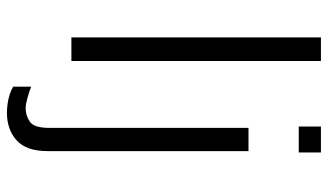

<svg xmlns="http://www.w3.org/2000/svg" viewBox="-216 -544 946 554"><g transform="rotate(90 257.0 -267.0)"><path d="M88 0V-720H156V0ZM305 186Q293 186 279 184Q265 182 252.5 178Q240 174 230 168V116Q242 121 261.5 126.5Q281 132 292 132Q313 132 331 120Q349 108 349 64V-511H416V69Q416 130 385 158Q354 186 305 186ZM345 -656V-720H420V-656Z"/></g></svg>

Font: Chivo ExtraLight
Style: Regular
Weight: 250
Designer: Hector Gatti
Foundry: Omnibus-Type
Version: Version 2.002